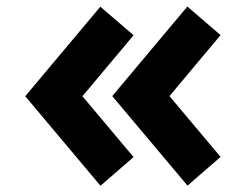

<svg xmlns="http://www.w3.org/2000/svg" viewBox="-20 -664 766 598"><path d="M563.5 -643.6 667 -554.7 507.8 -364.7 667 -175.3 564 -85.9 329.6 -364.7ZM292.5 -643.1 396 -554.2 236.8 -364.3 396 -174.8 293 -85.4 58.6 -364.3Z"/></svg>

Font: New Shape
Style: Bold
Weight: 700
Designer: Wojciech Kalinowski "wmk69" (wmk69@o2.pl)
Foundry: Wojciech Kalinowski "wmk69" (wmk69@o2.pl)
Version: Version 2.1.1; 2021-05-14